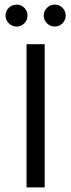

<svg xmlns="http://www.w3.org/2000/svg" viewBox="-20 -818 311 838"><path d="M95.8 0V-625H175V0ZM218.8 -702.1Q199.3 -702.1 185.1 -716.3Q170.8 -730.6 170.8 -750Q170.8 -770.1 185.1 -784Q199.3 -797.9 218.8 -797.9Q238.9 -797.9 252.8 -784Q266.7 -770.1 266.7 -750Q266.7 -730.6 252.8 -716.3Q238.9 -702.1 218.8 -702.1ZM52.1 -702.1Q32.6 -702.1 18.4 -716.3Q4.2 -730.6 4.2 -750Q4.2 -770.1 18.4 -784Q32.6 -797.9 52.1 -797.9Q72.2 -797.9 86.1 -784Q100 -770.1 100 -750Q100 -730.6 86.1 -716.3Q72.2 -702.1 52.1 -702.1Z"/></svg>

Font: Afacad Flux
Style: Regular
Weight: 400
Designer: Kristian Moeller
Foundry: Dicotype
Version: Version 1.100